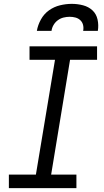

<svg xmlns="http://www.w3.org/2000/svg" viewBox="-20 -975 540 995"><path d="M26 0V-70H166L265 -665H133V-735H483V-665H343L245 -70H376V0ZM171 -815Q176 -845 192 -874Q208 -903 234 -921.5Q260 -940 291 -947.5Q322 -955 352 -955Q382 -955 410.5 -947.5Q439 -940 459 -921.5Q479 -903 485.5 -874Q492 -845 487 -815H411Q414 -831 410.5 -845.5Q407 -860 396.5 -870Q386 -880 371.5 -884Q357 -888 341 -888Q325 -888 309 -884Q293 -880 279.5 -870Q266 -860 257.5 -845.5Q249 -831 247 -815Z"/></svg>

Font: Iosevka SS04
Style: Italic
Weight: 400
Italic angle: -9°
Monospace: yes
Designer: Belleve Invis
Foundry: Belleve Invis
Version: Version 19.0.0; ttfautohint (v1.8.4)